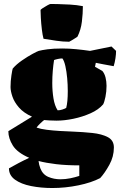

<svg xmlns="http://www.w3.org/2000/svg" viewBox="-20 -726 610 966"><path d="M243 220Q186 220 136 210Q86 200 55.5 178Q25 156 25 121Q48 108 73.5 94.5Q99 81 127 68Q67 42 44.5 6Q22 -30 22 -66L141 -139Q99 -158 75.5 -185Q52 -212 42.5 -240Q33 -268 33 -288Q33 -318 37.5 -347Q42 -376 44 -381Q62 -402 90 -421.5Q118 -441 143 -454.5Q168 -468 175 -470Q190 -474 219 -478Q248 -482 293 -482Q327 -482 363 -478.5Q399 -475 433 -470L541 -492L564 -470Q564 -454 561 -433.5Q558 -413 552 -393Q522 -398 500 -402.5Q478 -407 462 -410L458 -390L495 -369Q506 -356 511 -336Q516 -316 516 -294Q516 -265 510.5 -238.5Q505 -212 499 -201Q476 -174 435.5 -156Q395 -138 349.5 -128.5Q304 -119 265 -119Q250 -119 230 -120Q210 -121 202 -122Q194 -116 181.5 -104Q169 -92 164 -84Q184 -77 215.5 -73Q247 -69 282 -67Q317 -65 345 -64Q397 -62 444.5 -57Q492 -52 522.5 -36Q553 -20 553 16Q553 62 530 103.5Q507 145 484 170Q440 193 374.5 206.5Q309 220 243 220ZM270 -171Q282 -171 294 -175Q306 -179 313 -183Q321 -212 321 -268Q321 -300 318 -333Q315 -366 309 -393Q303 -420 294 -432Q284 -432 272 -429.5Q260 -427 252 -424Q248 -399 245.5 -369Q243 -339 243 -308Q243 -268 249 -231Q255 -194 270 -171ZM284 176Q309 176 333.5 171Q358 166 379 159V106Q314 106 263 100Q212 94 174 84Q176 103 183 121Q195 152 223 164Q251 176 284 176ZM199 -531Q194 -549 190.5 -578.5Q187 -608 185.5 -635.5Q184 -663 184 -675Q184 -678 195.5 -685.5Q207 -693 219 -699.5Q231 -706 234 -706Q243 -706 270 -705.5Q297 -705 332 -703Q367 -701 397 -695Q397 -658 392 -617Q387 -576 370 -542Q370 -541 359.5 -534.5Q349 -528 339 -522Q329 -516 328 -516Q296 -516 263.5 -521Q231 -526 199 -531Z"/></svg>

Font: Labrada Black
Style: Regular
Weight: 900
Designer: Mercedes Jáuregui
Foundry: Omnibus-Type Team
Version: Version 1.000; ttfautohint (v1.8.4.7-5d5b)